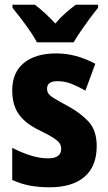

<svg xmlns="http://www.w3.org/2000/svg" viewBox="-20 -786 459 816"><path d="M391 -165Q391 -79 339 -34.5Q287 10 191 10Q146 10 108 3Q70 -4 32 -21V-158Q67 -139 107.5 -126Q148 -113 184 -113Q240 -113 240 -153Q240 -165 234.5 -175Q229 -185 210 -198Q191 -211 148 -232Q89 -260 60.5 -299.5Q32 -339 32 -402Q32 -478 81.5 -518.5Q131 -559 219 -559Q303 -559 385 -515L343 -401Q313 -418 284.5 -429.5Q256 -441 224 -441Q180 -441 180 -409Q180 -398 185.5 -389Q191 -380 209.5 -368.5Q228 -357 267 -336Q321 -307 356 -269.5Q391 -232 391 -165ZM137 -606Q127 -626 108 -653.5Q89 -681 68.5 -708Q48 -735 33 -753V-766H128Q147 -752 169.5 -731.5Q192 -711 215 -686Q237 -712 259.5 -731.5Q282 -751 302 -766H397V-753Q381 -734 361.5 -707.5Q342 -681 323.5 -654Q305 -627 293 -606Z"/></svg>

Font: Noto Sans Kannada Condensed ExtraBold
Style: Regular
Weight: 800
Width: 3
Designer: Jelle Bosma - Monotype Design Team
Foundry: Monotype Imaging Inc.
Version: Version 2.005; ttfautohint (v1.8.4.7-5d5b)